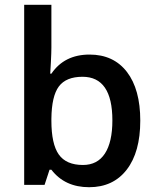

<svg xmlns="http://www.w3.org/2000/svg" viewBox="-20 -780 663 810"><path d="M357.9 -549.8Q459 -549.8 515.4 -476.6Q571.8 -403.3 571.8 -271Q571.8 -138.2 514.6 -64.2Q457.5 9.8 356 9.8Q253.4 9.8 196.8 -64H189L168 0H82V-759.8H196.8V-579.1Q196.8 -559.1 194.8 -519.5Q192.9 -480 191.9 -469.2H196.8Q251.5 -549.8 357.9 -549.8ZM328.1 -456.1Q258.8 -456.1 228.3 -415.3Q197.8 -374.5 196.8 -278.8V-271Q196.8 -172.4 228 -128.2Q259.3 -84 330.1 -84Q391.1 -84 422.6 -132.3Q454.1 -180.7 454.1 -272Q454.1 -456.1 328.1 -456.1Z"/></svg>

Font: f4_32663          
Style: Regular
Weight: 600
Foundry: Ascender Corporation
Version: Version 1.10